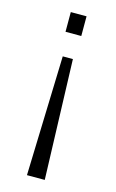

<svg xmlns="http://www.w3.org/2000/svg" viewBox="-102 -524 429 713"><g transform="rotate(15 112.5 -167.5)"><path d="M78.1 146 92.3 -314.5H131.3L146.5 146ZM78.6 -405.3V-481H139.2V-405.3Z"/></g></svg>

Font: Anaheim
Style: Regular
Weight: 400
Designer: Vernon Adams
Foundry: Vernon Adams
Version: Version 2.001